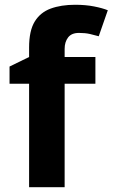

<svg xmlns="http://www.w3.org/2000/svg" viewBox="-20 -785 472 805"><path d="M380 -434H251V0H102V-434H20V-506L102 -546V-586Q102 -656 125.5 -694.5Q149 -733 192.5 -749Q236 -765 295 -765Q339 -765 374.5 -758Q410 -751 432 -742L394 -633Q377 -638 357 -642.5Q337 -647 311 -647Q280 -647 265.5 -628Q251 -609 251 -580V-546H380Z"/></svg>

Font: Noto Sans Devanagari
Style: Bold
Weight: 700
Version: Version 2.003